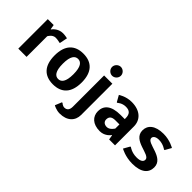

<svg xmlns="http://www.w3.org/2000/svg" viewBox="-21 -1408 2302 2302"><g transform="rotate(45 1130.0 -257.5)"><path d="M295 -410C330 -410 365 -400 365 -400H375L395 -500C395 -500 355 -510 320 -510C230 -510 185 -440 185 -440H180L170 -500H70V0H210V-350C210 -350 240 -410 295 -410Z M755 -250C755 -120 715 -80 665 -80C615 -80 575 -120 575 -250C575 -380 615 -420 665 -420C715 -420 755 -380 755 -250ZM895 -250C895 -425 810 -510 665 -510C520 -510 435 -425 435 -250C435 -75 520 10 665 10C810 10 895 -75 895 -250Z M960 110C930 110 905 85 905 85H895L860 170C860 170 910 200 970 200C1095 200 1165 130 1165 30V-500H1025V30C1025 85 1000 110 960 110ZM1095 -715C1055 -715 1020 -680 1020 -640C1020 -600 1055 -565 1095 -565C1135 -565 1170 -600 1170 -640C1170 -680 1135 -715 1095 -715Z M1570 -305H1500C1340 -305 1275 -240 1275 -145C1275 -55 1340 10 1460 10C1550 10 1595 -60 1595 -60H1600L1610 0H1710V-320C1710 -430 1630 -510 1485 -510C1385 -510 1315 -460 1315 -460L1360 -380H1370C1370 -380 1410 -420 1475 -420C1540 -420 1570 -390 1570 -320ZM1570 -145C1570 -145 1535 -85 1485 -85C1440 -85 1415 -110 1415 -145C1415 -190 1440 -215 1500 -215H1570Z M2025 -510C1880 -510 1815 -445 1815 -360C1815 -190 2090 -221 2090 -136C2090 -105 2065 -80 1995 -80C1910 -80 1860 -120 1860 -120H1850L1805 -40C1805 -40 1890 10 2010 10C2165 10 2230 -55 2230 -146C2230 -316 1955 -285 1955 -370C1955 -395 1980 -420 2035 -420C2110 -420 2160 -380 2160 -380H2170L2215 -460C2215 -460 2135 -510 2025 -510Z"/></g></svg>

Font: Scada
Style: Bold
Weight: 700
Designer: Jovanny Lemonad
Foundry: Jovanny Lemonad
Version: Version 3.005